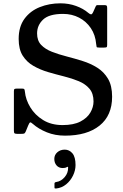

<svg xmlns="http://www.w3.org/2000/svg" viewBox="-20 -780 722 1126"><path d="M544 -521.5Q539.5 -575 512.8 -614.8Q486 -654.5 443.8 -676.5Q401.5 -698.5 350 -698.5Q268 -698.5 232.8 -665.2Q197.5 -632 197.5 -584Q197.5 -541.5 221.5 -516.5Q245.5 -491.5 284.8 -476.2Q324 -461 370.8 -449Q417.5 -437 464.5 -422.2Q511.5 -407.5 550.8 -382.8Q590 -358 613.8 -317.5Q637.5 -277 637.5 -213Q637.5 -102.5 564 -43.5Q490.5 15.5 361.5 15.5Q303 15.5 254.8 -4Q206.5 -23.5 173 -53Q161 -64 156.5 -62Q152 -60 145.5 -44.5L131 -9Q126.5 1 122.2 3Q118 5 103.5 5H81.5Q69.5 5 65.5 2Q61.5 -1 61.5 -13V-245Q61.5 -256 65.5 -258.2Q69.5 -260.5 81 -260.5H109Q120.5 -260.5 122.8 -256.2Q125 -252 126 -242.5Q130.5 -195.5 157.8 -150.5Q185 -105.5 232.8 -76Q280.5 -46.5 347 -46.5Q411.5 -46.5 451.5 -67.2Q491.5 -88 510 -120Q528.5 -152 528.5 -185Q528.5 -231.5 504.8 -259.5Q481 -287.5 442 -303.8Q403 -320 356 -331.8Q309 -343.5 262.2 -357.2Q215.5 -371 176.2 -393.5Q137 -416 113.2 -453.5Q89.5 -491 89.5 -551.5Q89.5 -623.5 123.5 -669.8Q157.5 -716 213.2 -738.2Q269 -760.5 334.5 -760.5Q383 -760.5 425.5 -745.2Q468 -730 498.5 -704Q508 -696 514 -695.8Q520 -695.5 526.5 -709.5L541.5 -743Q544 -747.5 545.8 -748.8Q547.5 -750 554.5 -750H593Q603 -750 605.8 -746.5Q608.5 -743 608.5 -732.5V-516Q608.5 -505 604.5 -503Q600.5 -501 589.5 -501H563Q548 -501 546.8 -504.5Q545.5 -508 544 -521.5ZM298.5 152Q298.5 128.5 316.2 113Q334 97.5 359.5 97.5Q386.5 97.5 404.8 119.2Q423 141 423 188Q423 218.5 408.5 249Q394 279.5 368.2 300.8Q342.5 322 309 325.5Q304 326 301.8 325Q299.5 324 299.5 318.5V296.5Q299.5 289 309.5 287.5Q338 283.5 359.2 258.8Q380.5 234 379.5 201.5Q379 195.5 371 200.5Q363 205.5 348 205.5Q325 205.5 311.8 190.2Q298.5 175 298.5 152Z"/></svg>

Font: Besley* Medium
Style: Regular
Weight: 500
Designer: Owen Earl
Foundry: indestructible type*
Version: Version 3.000; ttfautohint (v1.8.3)